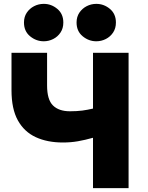

<svg xmlns="http://www.w3.org/2000/svg" viewBox="-20 -973 764 993"><path d="M461 0V-260.5Q420.5 -249 383.2 -242.5Q346 -236 305 -236Q225 -236 165.2 -263.5Q105.5 -291 72.5 -350.2Q39.5 -409.5 39.5 -506V-700H223.5V-531Q223.5 -457.5 254 -427.5Q284.5 -397.5 342 -397.5Q377.5 -397.5 405.8 -401.2Q434 -405 461 -411.5V-700H645V0ZM206.5 -759.5Q167 -759.5 135.5 -785.5Q104 -811.5 104 -856.5Q104 -886 118.5 -907.5Q133 -929 156.2 -941Q179.5 -953 206.5 -953Q245.5 -953 276.5 -927Q307.5 -901 307.5 -856.5Q307.5 -826.5 293 -804.8Q278.5 -783 255.2 -771.2Q232 -759.5 206.5 -759.5ZM478 -759.5Q439 -759.5 407.5 -785.5Q376 -811.5 376 -856.5Q376 -886 390.5 -907.5Q405 -929 428.2 -941Q451.5 -953 478 -953Q517.5 -953 548.5 -927Q579.5 -901 579.5 -856.5Q579.5 -826.5 565 -804.8Q550.5 -783 527.2 -771.2Q504 -759.5 478 -759.5Z"/></svg>

Font: Geologica ExtraBold
Style: Regular
Weight: 800
Designer: Sindre Bremnes, Frode Helland
Foundry: Monokrom Skriftforlag AS
Version: Version 1.010;gftools[0.9.28]